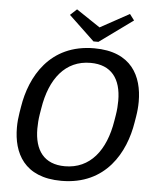

<svg xmlns="http://www.w3.org/2000/svg" viewBox="-58 -904 800 970"><g transform="rotate(5 341.5 -419.0)"><path d="M585 -823.3 561.7 -854.2 414.2 -773.3 293.3 -854.2 260 -823.3 390 -700H415ZM49.2 -310C45 -285 42.5 -259.2 42.5 -233.3C42.5 -105 100 15.8 289.2 15.8C515.8 15.8 608.3 -158.3 632.5 -310L637.5 -340C641.7 -365 644.2 -390.8 644.2 -416.7C644.2 -545 586.7 -665.8 397.5 -665.8C170.8 -665.8 78.3 -491.7 54.2 -340ZM300.8 -59.2C195 -59.2 145.8 -126.7 145.8 -236.7C145.8 -259.2 147.5 -284.2 151.7 -310L156.7 -340C180.8 -492.5 257.5 -590.8 385 -590.8C490.8 -590.8 540.8 -523.3 540.8 -412.5C540.8 -390 539.2 -365.8 535 -340L530 -310C505.8 -157.5 428.3 -59.2 300.8 -59.2Z"/></g></svg>

Font: Boon Medium
Style: Italic
Weight: 500
Italic angle: -9°
Designer: Sungsit Sawaiwan
Foundry: FontUni
Version: Version 3.0